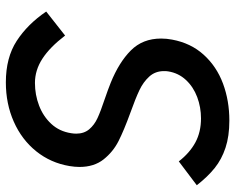

<svg xmlns="http://www.w3.org/2000/svg" viewBox="-92 -682 785 640"><g transform="rotate(90 300.0 -362.5)"><path d="M257 -87Q296.5 -87 332.5 -100.8Q368.5 -114.5 393.5 -141.5Q418.5 -168.5 424.5 -207.5Q426 -216.5 426 -224.5Q426 -250.5 411.5 -267.8Q397 -285 374.2 -295.5Q351.5 -306 311 -319.5Q277.5 -331 256.5 -339.5Q188.5 -367 148.8 -406.5Q109 -446 109 -507.5Q109 -526 112.5 -544Q124 -606.5 163 -649.5Q202 -692.5 259 -713.8Q316 -735 382.5 -735Q434.5 -735 473 -722.2Q511.5 -709.5 540.5 -686.2Q569.5 -663 598 -626.5L518.5 -566.5Q490 -603 455.2 -621.8Q420.5 -640.5 375 -640.5Q338 -640.5 304 -627.8Q270 -615 247 -590.2Q224 -565.5 218.5 -531.5Q217.5 -526.5 217.5 -517Q217.5 -488 235.8 -468Q254 -448 281.5 -435Q309 -422 356.5 -405Q415.5 -383.5 451 -365.5Q486.5 -347.5 511.8 -315.8Q537 -284 537 -235.5Q537 -220 534 -202Q523.5 -139.5 484.8 -91.2Q446 -43 386.2 -16.5Q326.5 10 255 10Q172.5 10 116.8 -26.2Q61 -62.5 19 -124.5L99 -187.5Q138 -136.5 176.2 -111.8Q214.5 -87 257 -87Z"/></g></svg>

Font: JuliaMono Medium
Style: Italic
Weight: 500
Italic angle: -9°
Monospace: yes
Designer: cormullion
Foundry: corm
Version: Version 0.054; ttfautohint (v1.8.4)